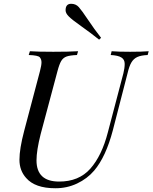

<svg xmlns="http://www.w3.org/2000/svg" viewBox="-20 -978 804 1012"><path d="M620.1 -674.8Q603 -686 563.5 -688L568.4 -708Q602.5 -705.1 666 -705.1Q729.5 -705.1 763.7 -708L758.3 -688Q723.6 -686.5 704.1 -677.7Q684.6 -668.9 672.9 -649.4Q661.1 -629.9 652.3 -591.8L574.7 -291Q538.1 -151.9 476.6 -79.1Q439.9 -36.1 386.2 -10.7Q332.5 14.6 271.5 14.2Q164.6 14.2 117.7 -40Q82.5 -79.1 82.5 -136.2Q82.5 -193.4 107.4 -288.1L190.4 -602.1Q198.7 -633.8 198.7 -649.4Q198.7 -665 189.9 -675.8Q181.2 -686.5 131.3 -688L137.7 -708Q177.7 -705.1 260.7 -705.1Q343.8 -705.1 391.6 -708L385.7 -688Q349.1 -686.5 331.1 -680.2Q313 -673.8 302.7 -656.7Q292.5 -639.6 282.7 -602.1L194.3 -271Q172.4 -184.6 172.4 -132.8Q172.4 -21.5 290.5 -21Q395.5 -20.5 456.1 -88.9Q516.6 -157.2 548.3 -279.8L630.4 -591.8Q637.2 -619.1 637.2 -641.6Q637.2 -664.1 620.1 -674.8ZM325.7 -923.8Q325.7 -958 355 -958Q379.9 -958 395.5 -940.4Q411.1 -922.9 443.8 -874Q476.6 -824.7 512.7 -778.8L502.4 -769Q458 -804.7 408.2 -839.8Q358.4 -875 342.3 -891.6Q325.7 -908.2 325.7 -923.8Z"/></svg>

Font: PlayfairDisplaySC-Italic
Style: Italic
Weight: 400
Italic angle: -14°
Designer: Claus Eggers Sørensen
Foundry: Claus Eggers Sørensen
Version: Version 1.004;PS 001.004;hotconv 1.0.70;makeotf.lib2.5.58329